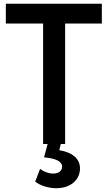

<svg xmlns="http://www.w3.org/2000/svg" viewBox="-20 -765 572 1020"><path d="M209 0H233L214 71C279 77 310 93 310 120C310 142 292 157 263 157C239 157 213 148 193 132L167 200C195 222 241 235 278 235C354 235 405 192 405 129C405 79 365 44 295 33L303 0H326V-640H521V-745H11V-640H209Z"/></svg>

Font: Mluvka SemiBold
Style: Regular
Weight: 600
Designer: Modified by Jiří Krblich, Original typeface by Gumpita Rahayu
Foundry: Gumpita Rahayu & Jiří Krblich
Version: Version 2.000;Glyphs 3.1.1 (3134)